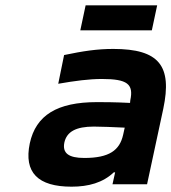

<svg xmlns="http://www.w3.org/2000/svg" viewBox="-20 -693 644 722"><path d="M406 -509C345 -509 293 -501 221 -486L199 -378C262 -389 315 -396 363 -396C459 -396 483 -377 470 -316L469 -306C411 -309 368 -309 345 -309C195 -309 115 -260 92 -154C69 -44 123 9 249 9C313 9 367 -6 408 -45H413L403 0H533L594 -284C628 -445 579 -509 406 -509ZM222 -157C231 -198 266 -217 333 -217C360 -217 407 -215 449 -213L443 -186C430 -128 391 -99 297 -99C238 -99 214 -117 222 -157ZM282 -579H551L571 -673H302Z"/></svg>

Font: LT Wave Mono Bold
Style: Italic
Weight: 700
Designer: Daniel Lyons
Version: Version 2.5 (Glyphs App)